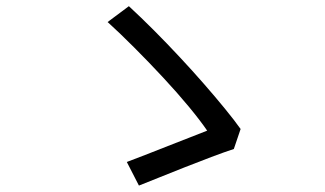

<svg xmlns="http://www.w3.org/2000/svg" viewBox="-20 -660 1040 615"><path d="M729 -182.8Q698.6 -172.8 657.2 -157.2Q615.9 -141.6 571.8 -124.2Q527.8 -106.7 489.1 -91.2Q450.3 -75.7 425 -65.6L386.2 -141.2Q409.8 -149.8 444.8 -163.6Q479.7 -177.4 517.9 -192.3Q556.1 -207.1 589.5 -220.3Q622.8 -233.5 643.6 -241.5Q621.9 -273.4 584.9 -318.2Q547.9 -362.9 502.5 -411.7Q457.1 -460.6 410.6 -507.1Q364.2 -553.7 324.7 -589.4L392.8 -640.2Q431.3 -604.7 472.9 -563Q514.6 -521.2 555.4 -477.4Q596.3 -433.7 633.3 -391.2Q670.4 -348.8 700.7 -311.6Q731.1 -274.4 750.7 -246.8Z"/></svg>

Font: Noto Sans JP
Style: Regular
Weight: 100
Designer: Ryoko NISHIZUKA 西塚涼子 (kana, bopomofo & ideographs); Paul D. Hunt (Latin, Greek & Cyrillic); Sandoll Communications 산돌커뮤니
Foundry: Adobe
Version: Version 2.004;hotconv 1.0.118;makeotfexe 2.5.65603